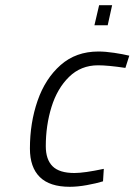

<svg xmlns="http://www.w3.org/2000/svg" viewBox="-20 -708 517 738"><path d="M95 -137Q95 -236 124.5 -321Q154 -406 213 -458Q272 -510 358 -510Q385 -510 418.5 -505Q452 -500 477 -494L462 -447Q395 -457 357 -457Q291 -457 245.5 -412.5Q200 -368 178 -297Q156 -226 156 -146Q156 -95 182 -69Q208 -43 266 -43Q304 -43 379 -59L376 -11Q350 -3 314 3.5Q278 10 248 10Q171 10 133 -27.5Q95 -65 95 -137ZM361 -688H411L394 -611H343Z"/></svg>

Font: Cairo Light
Style: Italic
Weight: 300
Italic angle: -13°
Designer: Mohamed Gaber, Accademia di Belle Arti di Urbino and others
Foundry: Kief Type Foundry, Accademia di Belle Arti di Urbino and others
Version: Version 3.011